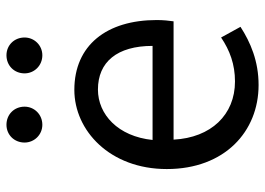

<svg xmlns="http://www.w3.org/2000/svg" viewBox="-133 -674 820 594"><g transform="rotate(-90 277.0 -377.0)"><path d="M311 13C385 13 443 -12 491 -43L458 -103C418 -76 375 -60 322 -60C219 -60 148 -134 142 -250H508C510 -263 512 -282 512 -302C512 -457 434 -557 296 -557C170 -557 51 -447 51 -271C51 -92 167 13 311 13ZM141 -315C152 -422 220 -484 297 -484C382 -484 432 -425 432 -315ZM188 -656C220 -656 244 -681 244 -711C244 -743 220 -767 188 -767C157 -767 133 -743 133 -711C133 -681 157 -656 188 -656ZM403 -656C434 -656 458 -681 458 -711C458 -743 434 -767 403 -767C371 -767 347 -743 347 -711C347 -681 371 -656 403 -656Z"/></g></svg>

Font: Noto Sans CJK SC Regular
Style: Regular
Weight: 400
Designer: Ryoko NISHIZUKA (kana & ideographs); Paul D. Hunt (Latin, Greek & Cyrillic); Wenlong ZHANG (bopomofo); Sandoll Communica
Foundry: Adobe Systems Incorporated
Version: Version 1.004;PS 1.004;hotconv 1.0.82;makeotf.lib2.5.63406